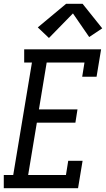

<svg xmlns="http://www.w3.org/2000/svg" viewBox="-38 -996 561 1016"><path d="M-18 0V-70H32L131 -665H90V-735H497L473 -590H397L409 -665H209L168 -417H372L361 -347H157L111 -70H311L323 -145H399L375 0ZM221 -795 162 -851 312 -976H399L503 -846L434 -800L348 -925Z"/></svg>

Font: Iosevka Curly Slab Oblique
Style: Regular
Weight: 400
Italic angle: -9°
Monospace: yes
Designer: Belleve Invis
Foundry: Belleve Invis
Version: Version 11.1.0; ttfautohint (v1.8.3)